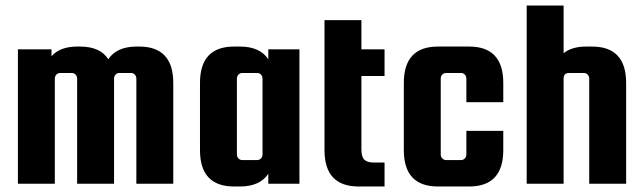

<svg xmlns="http://www.w3.org/2000/svg" viewBox="-20 -667 2339 697"><path d="M485 -498Q609 -498 609 -366V0H475V-382Q475 -390 469.5 -396Q464 -402 456 -402H413Q405 -402 399.5 -396Q394 -390 394 -382V0H260V-382Q260 -390 254.5 -396Q249 -402 241 -402H198Q190 -402 184.5 -396Q179 -390 179 -382V0H45V-488H167V-463Q198 -498 261 -498H270Q344 -498 373 -452Q404 -498 476 -498Z M954 -488H1067V0H954V-36Q923 10 851 10H830Q706 10 706 -122V-366Q706 -498 830 -498H851Q923 -498 954 -452ZM933 -106V-382Q933 -390 927.5 -396Q922 -402 914 -402H859Q851 -402 845.5 -396Q840 -390 840 -382V-106Q840 -98 845.5 -92Q851 -86 859 -86H914Q922 -86 927.5 -92Q933 -98 933 -106Z M1336 -77H1376V10H1282Q1158 10 1158 -122V-594H1292V-488H1376V-391H1292V-125Q1292 -97 1303 -87Q1314 -77 1336 -77Z M1807 -296H1673V-382Q1673 -390 1667.5 -396Q1662 -402 1654 -402H1599Q1591 -402 1585.5 -396Q1580 -390 1580 -382V-106Q1580 -98 1585.5 -92Q1591 -86 1599 -86H1654Q1662 -86 1667.5 -92Q1673 -98 1673 -106V-192H1807V-122Q1807 10 1683 10H1570Q1446 10 1446 -122V-366Q1446 -498 1570 -498H1683Q1807 -498 1807 -366Z M2026 0H1892V-647H2026V-474Q2056 -498 2108 -498H2129Q2253 -498 2253 -366V0H2119V-382Q2119 -390 2113.5 -396Q2108 -402 2100 -402H2045Q2028 -402 2026 -384Z"/></svg>

Font: Squada One
Style: Regular
Weight: 400
Version: Version 1.001